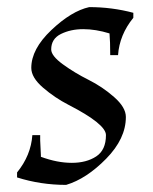

<svg xmlns="http://www.w3.org/2000/svg" viewBox="-20 -505 431 540"><path d="M93 -110 95 -68V-64Q141 -47 182 -47Q223 -47 250.5 -65Q278 -83 278 -125Q278 -156 173 -210Q134 -230 101 -258.5Q68 -287 68 -314Q68 -367 124.5 -420.5Q181 -474 231 -485Q295 -485 355 -469V-455Q316 -407 312 -350H290Q290 -389 288 -411Q249 -423 214 -423Q179 -423 151.5 -409.5Q124 -396 124 -366Q124 -348 157 -324Q190 -300 229 -280.5Q268 -261 301 -232Q334 -203 334 -176Q334 -115 278.5 -58.5Q223 -2 166 15Q94 15 28 -6V-20Q67 -68 71 -125H93Q93 -125 93 -110Z"/></svg>

Font: Almendra
Style: Regular
Weight: 400
Designer: Ana Sanfelippo
Foundry: Ana Sanfelippo
Version: Version 1.004